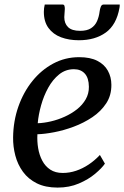

<svg xmlns="http://www.w3.org/2000/svg" viewBox="-20 -823 552 853"><path d="M446.1 -96Q432.4 -76 402.6 -50.9Q372.9 -25.9 330.5 -7.8Q288.1 10.4 236 10.4Q181.7 10.4 143.5 -8.6Q105.4 -27.6 82 -59.8Q58.5 -92.1 48.1 -131.9Q37.6 -171.7 38.2 -212.9Q39.1 -285.2 61.6 -349.4Q84.2 -413.7 123.9 -463Q163.5 -512.3 216.6 -540.7Q269.6 -569 331.7 -569Q380.7 -569 412.2 -552.9Q443.7 -536.9 459.1 -509Q474.6 -481.2 474.8 -446.7Q475.3 -399.6 451.9 -363.9Q428.5 -328.1 390.3 -302.4Q352.1 -276.8 307.6 -260.2Q263.1 -243.6 220.3 -235.5Q177.5 -227.3 146.2 -226.6Q144.4 -195.2 149.5 -164.7Q154.6 -134.2 167.8 -109.2Q180.9 -84.2 203.4 -69.4Q225.8 -54.6 258.6 -54.6Q289.1 -54.6 318.1 -64.4Q347.2 -74.2 374 -92.1Q400.8 -110 423.8 -134.5ZM308.4 -515.5Q271.4 -515.5 242.8 -492.5Q214.2 -469.5 194.1 -433Q174 -396.5 162.5 -354.9Q150.9 -313.2 147.6 -275.5Q175.3 -276.5 206.5 -283.8Q237.8 -291.1 267.7 -304.7Q297.6 -318.2 322.1 -337.5Q346.5 -356.9 360.9 -382Q375.3 -407.2 374.9 -437.6Q374.5 -476.5 356.8 -496Q339.1 -515.5 308.4 -515.5ZM257.7 -802.9Q264.4 -802.9 266.2 -797.3Q268 -791.8 268 -783.5Q268 -775.2 266.8 -765.2Q265.6 -755.2 265.6 -746.9Q265.6 -718.9 282.4 -702.5Q299.2 -686 335.7 -686Q366.8 -686 384.6 -697.7Q402.5 -709.4 411.1 -729Q419.7 -748.5 422.5 -771.8Q423.9 -783.1 427.8 -793Q431.7 -802.9 440.5 -802.9H511.8Q511.8 -799.4 511.8 -795.9Q511.8 -792.4 510.8 -788.3Q497.5 -712.8 450 -678.5Q402.5 -644.2 330.3 -644.2Q286.3 -644.2 251.1 -657.4Q216 -670.6 195.4 -698.7Q174.8 -726.7 174.8 -770.4Q174.8 -778.3 175.8 -786.6Q176.8 -794.8 178.8 -802.9Z"/></svg>

Font: Merriweather Light
Style: Italic
Weight: 300
Italic angle: -7.8°
Designer: Eben Sorkin
Foundry: Eben Sorkin
Version: Version 2.101